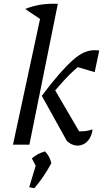

<svg xmlns="http://www.w3.org/2000/svg" viewBox="-20 -758 553 1006"><path d="M48 0 202 -715 283 -738 134 0ZM330 -20 199 -256 260 -300 415 -35 373 -69Q380 -69 386.5 -69.5Q393 -70 406 -70Q421 -70 435.5 -72.5Q450 -75 465 -80Q462 -54 450.5 -34.5Q439 -15 422 -5Q405 5 385 5Q372 5 357 -1.5Q342 -8 330 -20ZM199 -256Q250 -324 290 -369.5Q330 -415 361.5 -443Q393 -471 420.5 -483Q448 -495 475 -495Q482 -495 488 -494.5Q494 -494 500 -493L476 -380L368 -412L422 -434Q393 -412 367 -388.5Q341 -365 311 -332Q281 -299 239 -250ZM198 -653 112 -711Q149 -726 190.5 -733Q232 -740 283 -738ZM133 223 169 104 249 97Q210 170 160 228ZM180 136 147 72Q175 47 216 35Q241 61 249 97Z"/></svg>

Font: Piazzolla Thin Medium
Style: Italic
Weight: 500
Italic angle: -11.3°
Version: Version 2.005